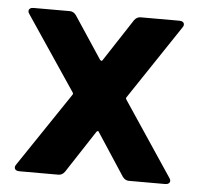

<svg xmlns="http://www.w3.org/2000/svg" viewBox="-43 -558 624 602"><g transform="rotate(5 269.0 -257.0)"><path d="M24 -11Q24 -16 28 -21L184 -253Q187 -257 184 -261L28 -493Q24 -498 24 -503Q24 -508 28 -511Q32 -514 39 -514H153Q165 -514 173 -503L261 -370Q263 -368 265.5 -367.5Q268 -367 269 -370L356 -503Q364 -514 376 -514H498Q505 -514 509 -511Q513 -508 513 -503Q513 -498 509 -493L354 -261Q351 -257 354 -253L509 -21Q513 -16 513 -11Q513 -6 509 -3Q505 0 498 0H384Q372 0 364 -11L277 -144Q276 -147 273.5 -147Q271 -147 269 -144L182 -11Q174 0 162 0H39Q32 0 28 -3Q24 -6 24 -11Z"/></g></svg>

Font: Barlow
Style: Bold
Weight: 700
Designer: Jeremy Tribby
Foundry: Jeremy Tribby
Version: Version 1.101 August 23, 2024